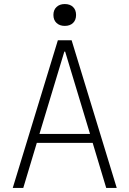

<svg xmlns="http://www.w3.org/2000/svg" viewBox="-20 -929 640 949"><path d="M43 0 266 -730H334L557 0H505L438 -223H162L95 0ZM175 -267H425L302 -674H298ZM300 -801Q275 -801 259.5 -815.5Q244 -830 244 -855Q244 -880 259.5 -894.5Q275 -909 300 -909Q326 -909 341 -894.5Q356 -880 356 -855Q356 -830 341 -815.5Q326 -801 300 -801Z"/></svg>

Font: M PLUS Code Latin 60 Light
Style: Regular
Weight: 300
Width: 7
Monospace: yes
Designer: Coji Morishita
Foundry: UNDERFOREST DESIGN
Version: Version 1.005; ttfautohint (v1.8.3)